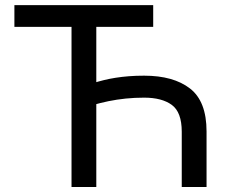

<svg xmlns="http://www.w3.org/2000/svg" viewBox="-20 -748 922 768"><path d="M37.6 -640.6V-727.5H592.8V-640.6ZM806.2 0H707V-221.2Q707 -299.3 667.2 -328.4Q627.4 -357.4 556.6 -357.4Q519 -357.4 483.2 -353.8Q447.3 -350.1 414.1 -343.3Q380.9 -336.4 350.6 -327.6V-415Q372.6 -421.9 395.3 -427.5Q418 -433.1 442.9 -437Q467.8 -440.9 495.6 -443.1Q523.4 -445.3 556.6 -445.3Q673.8 -445.3 740 -394Q806.2 -342.8 806.2 -222.2ZM365.2 0H266.1V-727.5H365.2Z"/></svg>

Font: Inter Cardless Tabular
Style: Regular
Weight: 400
Designer: Rasmus Andersson
Foundry: rsms
Version: Version 4.000;git-4fc901f